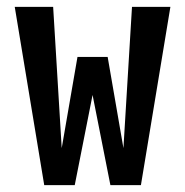

<svg xmlns="http://www.w3.org/2000/svg" viewBox="-20 -540 540 560"><path d="M109 0 23 -520H135L160 -108L206 -374H294L340 -108L365 -520H477L391 0H302L250 -263L198 0Z"/></svg>

Font: Iosevka Term
Style: Bold
Weight: 700
Monospace: yes
Designer: Belleve Invis
Foundry: Belleve Invis
Version: Version 30.0.1